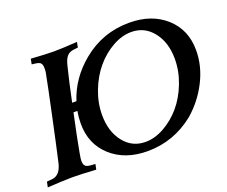

<svg xmlns="http://www.w3.org/2000/svg" viewBox="-133 -923 1319 1114"><g transform="rotate(-20 526.5 -366.5)"><path d="M755.4 -734.9Q893.6 -734.9 980.2 -657Q1066.9 -579.1 1066.9 -452.6Q1066.9 -355 1019.8 -262.2Q972.7 -169.4 894.5 -101.6Q765.6 2.4 603 2.4Q465.3 2.4 378.7 -75.4Q292 -153.3 292 -279.8Q292 -317.4 298.8 -356.9H274.9Q242.7 -208 228.5 -127.9Q221.2 -88.4 221.2 -78.1Q221.2 -71.3 222.2 -65.7Q223.1 -60.1 224.1 -55.9Q225.1 -51.8 228.3 -48.3Q231.4 -44.9 232.9 -42.7Q234.4 -40.5 240 -38.8Q245.6 -37.1 247.6 -36.1Q249.5 -35.2 257.1 -34.4Q264.6 -33.7 267.1 -33.4Q269.5 -33.2 279.3 -32.5Q289.1 -31.7 292 -31.7L285.2 1Q190.4 -4.9 138.7 -4.9Q90.3 -4.9 -14.2 1.5L-7.3 -31.7L28.8 -35.2Q76.2 -41.5 92.3 -109.4Q112.8 -198.7 150.6 -376Q188.5 -553.2 202.6 -627.4Q204.6 -637.2 204.6 -653.8Q204.6 -660.2 203.9 -665.5Q203.1 -670.9 202.1 -675Q201.2 -679.2 198.5 -682.6Q195.8 -686 194.3 -688.2Q192.9 -690.4 188.2 -692.1Q183.6 -693.8 181.6 -694.8Q179.7 -695.8 173.1 -697Q166.5 -698.2 164.1 -698.5Q161.6 -698.7 153.3 -699.7Q145 -700.7 142.1 -701.2L148.4 -733.9Q242.7 -727.5 288.1 -727.5Q338.4 -727.5 433.6 -733.9L427.2 -701.2L397.9 -697.8Q373 -694.8 358.2 -677.5Q343.3 -660.2 334.5 -623Q312 -533.2 286.6 -411.6H313Q354 -539.1 464.8 -630.9Q590.8 -734.9 755.4 -734.9ZM748 -680.2Q690.4 -680.2 631.8 -647.2Q573.2 -614.3 527.8 -560.5Q482.4 -506.8 453.9 -433.3Q425.3 -359.9 425.3 -284.2Q425.3 -183.1 476.6 -117.7Q527.8 -52.2 610.4 -52.2Q668 -52.2 726.8 -85.2Q785.6 -118.2 831.1 -171.6Q876.5 -225.1 905 -298.6Q933.6 -372.1 933.6 -447.8Q933.6 -548.8 882.1 -614.5Q830.6 -680.2 748 -680.2Z"/></g></svg>

Font: Flanker
Style: Bold Italic
Weight: 700
Italic angle: -12°
Designer: Flanker
Version: Version 2.000